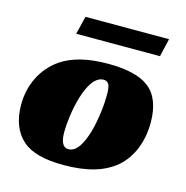

<svg xmlns="http://www.w3.org/2000/svg" viewBox="-94 -691 763 788"><g transform="rotate(15 287.5 -297.5)"><path d="M315 -441C229 -441 164 -425 115 -392C49 -346 12 -272 12 -186C12 -122 32 -71 69 -39C105 -7 162 8 245 8C342 8 414 -13 465 -56C516 -100 545 -170 545 -253C545 -320 526 -370 488 -399C452 -427 394 -441 315 -441ZM247 -60C222 -60 212 -83 212 -125C212 -195 240 -373 313 -373C337 -373 342 -353 342 -316C342 -232 315 -60 247 -60ZM155 -526H511L529 -603H174Z"/></g></svg>

Font: Racing Sans One
Style: Regular
Weight: 400
Designer: Pablo Impallari, Rodrigo Fuenzalida
Foundry: Pablo Impallari, Rodrigo Fuenzalida
Version: Version 1.001